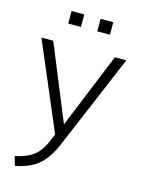

<svg xmlns="http://www.w3.org/2000/svg" viewBox="-134 -764 793 1068"><g transform="rotate(15 262.5 -230.0)"><path d="M60 227 45 174Q92 164 123 148Q154 132 175 107.5Q196 83 212 45L231 0L18 -501H86L264 -67L441 -501H507L275 48Q249 108 218 144Q187 180 148 198.5Q109 217 60 227ZM309 -615V-687H382V-615ZM142 -615V-687H215V-615Z"/></g></svg>

Font: Mulish Light
Style: Regular
Weight: 300
Designer: Vernon Adams
Foundry: Vernon Adams
Version: Version 3.603; ttfautohint (v1.8.3)